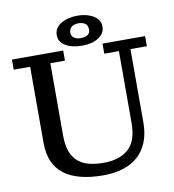

<svg xmlns="http://www.w3.org/2000/svg" viewBox="-94 -957 950 1048"><g transform="rotate(-10 381.0 -432.5)"><path d="M659 -239Q659 -175 640 -128.5Q621 -82 586.5 -51.5Q552 -21 503 -6Q454 9 394 9Q252 9 177.5 -47.5Q103 -104 103 -222V-644H12V-700H296V-644H215V-243Q215 -191 228 -155.5Q241 -120 265.5 -98.5Q290 -77 326 -67.5Q362 -58 408 -58Q496 -58 545.5 -102Q595 -146 595 -246V-644H514V-700H750V-644H659V-239ZM276 -788Q276 -829 314 -851.5Q352 -874 407 -874Q429 -874 451 -869Q473 -864 490.5 -854Q508 -844 519 -828.5Q530 -813 530 -791Q530 -771 520 -756Q510 -741 492.5 -730Q475 -719 452.5 -713.5Q430 -708 406 -708Q348 -708 312 -729Q276 -750 276 -788ZM351 -788Q351 -771 365.5 -760.5Q380 -750 400 -750Q429 -750 442 -760Q455 -770 455 -787Q455 -813 440 -822.5Q425 -832 404 -832Q377 -832 364 -819.5Q351 -807 351 -788Z"/></g></svg>

Font: PT Serif Caption
Style: Regular
Weight: 400
Designer: A.Korolkova, O.Umpeleva, V.Yefimov
Foundry: ParaType Ltd
Version: Version 1.000W OFL